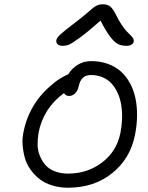

<svg xmlns="http://www.w3.org/2000/svg" viewBox="-20 -896 691 896"><path d="M272 -682.1Q255.9 -682.1 248.3 -690.2Q240.7 -698.2 243.2 -710Q245.6 -720.2 262 -735.6Q278.3 -751 338.9 -796.9Q360.8 -813.5 382.6 -832Q404.3 -850.6 413.1 -858.2Q421.9 -865.7 433.3 -870.8Q444.8 -876 459 -876Q481.4 -876 494.6 -865.5Q507.8 -855 522 -825.2Q534.2 -800.3 547.9 -780Q561.5 -759.8 571.5 -749.5Q581.5 -739.3 590.1 -730.7Q598.6 -722.2 602.1 -715.6Q605.5 -709 604 -701.2Q602.5 -692.9 593 -687.5Q583.5 -682.1 570.8 -682.1Q547.4 -682.1 530.8 -690.4Q514.2 -698.7 494.4 -724.4Q474.6 -750 449.2 -799.8Q388.7 -746.1 350.3 -718.5Q312 -690.9 299.1 -686.5Q286.1 -682.1 272 -682.1ZM296.9 -20Q257.8 -20 223.9 -30.5Q189.9 -41 165.8 -59.6Q141.6 -78.1 123.3 -103.3Q105 -128.4 96.4 -158Q87.9 -187.5 85.4 -220Q83 -252.4 90.8 -285.2Q99.6 -329.1 118.9 -369.4Q138.2 -409.7 160.6 -438Q183.1 -466.3 209.7 -490.2Q236.3 -514.2 258.1 -527.8Q279.8 -541.5 298.8 -549.8Q315.9 -577.6 343.5 -594.2Q371.1 -610.8 404.8 -610.8Q447.8 -610.8 483.2 -598.1Q518.6 -585.4 543.9 -562.5Q569.3 -539.6 586.7 -507.6Q604 -475.6 612.1 -437.3Q620.1 -398.9 619.6 -355.5Q619.1 -312 609.9 -266.1Q588.4 -156.7 504.2 -88.4Q419.9 -20 296.9 -20ZM160.2 -277.8Q155.3 -249 155.5 -221.4Q155.8 -193.8 165.8 -169.2Q175.8 -144.5 191.9 -126Q208 -107.4 235.4 -96.7Q262.7 -85.9 297.9 -85.9Q388.2 -85.9 456.5 -137.9Q524.9 -189.9 542 -275.9Q548.3 -307.6 549.6 -339.6Q550.8 -371.6 546.4 -401.9Q542 -432.1 530.8 -458.3Q519.5 -484.4 502.7 -503.9Q485.8 -523.4 460.4 -534.7Q435.1 -545.9 403.8 -545.9Q357.9 -545.9 347.2 -493.2Q342.8 -472.2 330.3 -460.2Q317.9 -448.2 303.2 -448.2Q285.6 -448.2 278.8 -461.9Q182.6 -391.1 160.2 -277.8Z"/></svg>

Font: Shantell Sans Irregular Bouncy
Style: Italic
Weight: 300
Italic angle: -11.31°
Designer: Stephen Nixon, Anya Danilova, Shantell Martin
Foundry: Arrow Type
Version: Version 1.006;[9816181b4]